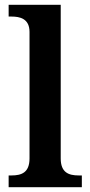

<svg xmlns="http://www.w3.org/2000/svg" viewBox="-20 -780 376 800"><path d="M16 0H321V-49H308C266 -49 233 -61 233 -120V-760H16V-711H28C62 -711 103 -703 103 -647V-120C103 -61 70 -49 28 -49H16Z"/></svg>

Font: Noto Serif Devanagari SemiBold
Style: Regular
Weight: 600
Designer: Universal Thirst, Indian Type Foundry and the Monotype Design Team
Foundry: Monotype Imaging Inc.
Version: Version 2.004